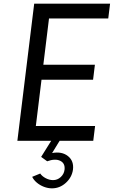

<svg xmlns="http://www.w3.org/2000/svg" viewBox="-20 -770 622 1050"><path d="M572 -669H248L217 -416H499L489 -334H207L176 -81H500L490 0H306L265 67Q318 57 351.5 83.5Q385 110 379 158Q373 200 340 230Q307 260 264 260Q242 260 220 251.5Q198 243 181 228.5Q164 214 156 197L200 179Q210 194 230 204.5Q250 215 270 215Q294 215 312 198.5Q330 182 333 158Q337 123 309.5 109.5Q282 96 238 112L205 88L260 0H75L167 -750H582Z"/></svg>

Font: Orkney
Style: Italic
Weight: 400
Italic angle: -7°
Designer: Samuel Oakes and Alfredo Marco Pradil
Foundry: Alfredo Marco Pradil
Version: 1.0; ttfautohint (v1.5)